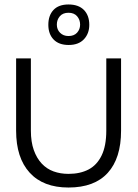

<svg xmlns="http://www.w3.org/2000/svg" viewBox="-20 -824 617 858"><path d="M286 14Q173 14 112.5 -52.5Q52 -119 52 -240V-563H118V-240Q118 -190 131 -153.5Q144 -117 166.5 -93Q189 -69 219.5 -58Q250 -47 286 -47Q338 -47 375.5 -66.5Q413 -86 434 -129Q455 -172 455 -240V-563H521V-240Q521 -117 461.5 -51.5Q402 14 286 14ZM287 -623Q243 -623 219.5 -647.5Q196 -672 196 -713Q196 -755 219 -779.5Q242 -804 286 -804Q331 -804 355 -779.5Q379 -755 379 -713Q379 -674 355 -648.5Q331 -623 287 -623ZM286 -663Q311 -663 324.5 -678Q338 -693 338 -714Q338 -736 324.5 -751.5Q311 -767 286 -767Q261 -767 247.5 -751.5Q234 -736 234 -714Q234 -692 248.5 -677.5Q263 -663 286 -663Z"/></svg>

Font: Darker Grotesque Light Medium
Style: Regular
Weight: 500
Version: Version 1.000;gftools[0.9.28]